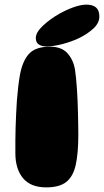

<svg xmlns="http://www.w3.org/2000/svg" viewBox="-20 -800 450 831"><path d="M180 11Q112.5 11 79.5 -29Q46.5 -69 46.5 -137Q46.5 -162.5 46.5 -190.2Q46.5 -218 47.5 -247.2Q48.5 -276.5 49.8 -306.5Q51 -336.5 53.2 -366.2Q55.5 -396 58.8 -423.8Q62 -451.5 66.5 -477Q78 -538 106.5 -568Q135 -598 196.5 -598Q246 -598 271.5 -570Q297 -542 304.5 -499.5Q307 -483 309.2 -461.2Q311.5 -439.5 313 -414.5Q314.5 -389.5 315.8 -363.2Q317 -337 317.5 -311.2Q318 -285.5 318.5 -261.5Q319 -237.5 319 -217.5Q319 -135.5 307.5 -85.2Q296 -35 266.2 -12Q236.5 11 180 11ZM180 -599Q161 -599 148 -607.5Q135 -616 135 -635.5Q135 -659.5 165 -688Q195 -716.5 236 -740Q267 -757.5 298.8 -768.8Q330.5 -780 354 -780Q381 -780 395.5 -767.8Q410 -755.5 410 -728.5Q410 -700.5 384.5 -676.8Q359 -653 321 -634.5Q286.5 -618.5 248.5 -608.8Q210.5 -599 180 -599Z"/></svg>

Font: Gluten ExtraBold
Style: Regular
Weight: 800
Designer: Tyler Finck
Foundry: Etcetera Type Company
Version: Version 1.300